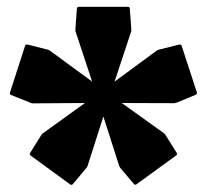

<svg xmlns="http://www.w3.org/2000/svg" viewBox="-20 -762 590 548"><path d="M188 -236.5Q184.5 -233 180.5 -235.5L67.5 -318Q63.5 -320.5 66 -325.5L95 -372Q97 -376 101 -380.5L222.5 -468L72 -467Q68 -467.5 62.5 -470.5L11.5 -491Q7 -493 8.5 -498L51.5 -631Q53 -635.5 58 -635L111.5 -621.5Q115.5 -621 121 -618.5L243 -529L195.5 -672.5Q195 -677.5 195.5 -682.5L199.5 -737.5Q200 -742.5 205 -742.5H345Q350 -742.5 350.5 -737.5L354.5 -682.5Q355 -677.5 354.5 -672.5L307 -529L428.5 -618.5Q432.5 -620.5 438.5 -621.5L492 -635Q497 -635.5 498.5 -631L542 -498Q543 -493.5 538.5 -491.5L488 -470.5Q483.5 -468.5 478 -467.5L327.5 -468L449 -381Q452 -378 455 -372.5L484.5 -325.5Q486.5 -321 483 -318.5L369.5 -236Q365.5 -233 362 -237L326.5 -279Q323 -282.5 320.5 -287.5L275 -429.5L229.5 -287Q227.5 -283 223.5 -279Z"/></svg>

Font: MFEK Sans
Style: Bold
Weight: 700
Designer: Owen Earl
Foundry: indestructible type*
Version: Version 0.001; ttfautohint (v1.8.4.7-5d5b)